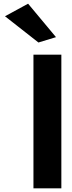

<svg xmlns="http://www.w3.org/2000/svg" viewBox="-20 -1009 387 1039"><path d="M283 -808 132 -989 7 -921 188 -779ZM312 10V-713H161V10Z"/></svg>

Font: Bluebird
Style: SfBdNrw
Weight: 700
Designer: Jasper
Foundry: Cannot Into Space Fonts
Version: Version 0.98